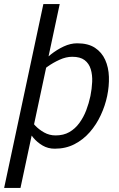

<svg xmlns="http://www.w3.org/2000/svg" viewBox="-48 -720 584 940"><path d="M52.3 200H-27.7L164.3 -700H244.3ZM86.3 -153.3Q86.3 -153.3 96.3 -138.8Q106.3 -124.3 124.3 -105.2Q142.3 -86 168 -71.5Q193.7 -57 224.2 -57L220 8Q187 8 160.6 -7.5Q134.2 -23 115.1 -45.8Q96 -68.5 83.3 -91.2Q70.7 -114 64.3 -129.5Q58 -145 58 -145ZM127 -346.7 102 -355Q102 -355 115.1 -370.5Q128.2 -386 150.6 -408.8Q173 -431.5 201.9 -454.2Q230.8 -477 263.9 -492.5Q297 -508 330 -508L305.8 -442Q275.3 -442 243.6 -427.5Q211.8 -413 185.5 -394.3Q159.2 -375.7 143.1 -361.2Q127 -346.7 127 -346.7ZM305.8 -442 330 -508Q383.7 -508 417 -486Q450.3 -464 467 -427Q483.7 -390 485.2 -344Q486.7 -298 476.7 -250Q466.7 -202 445.2 -156Q423.8 -110 391.6 -73Q359.3 -36 316.5 -14Q273.7 8 220 8L224.2 -57Q263 -57 291.5 -73.3Q320 -89.7 340.5 -117.8Q361 -145.8 374.2 -180.2Q387.3 -214.7 394.7 -250Q401.8 -285.3 403.3 -319.2Q404.8 -353.2 396.3 -381.2Q387.8 -409.3 366.2 -425.7Q344.7 -442 305.8 -442Z"/></svg>

Font: Epunda Slab Light
Style: Italic
Weight: 300
Italic angle: -12°
Designer: Simon Atzbach
Foundry: typofactur
Version: Version 1.102